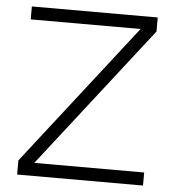

<svg xmlns="http://www.w3.org/2000/svg" viewBox="-50 -713 690 759"><g transform="rotate(5 295.5 -333.5)"><path d="M45.9 -615.7V-667H545.4V-611.3L109.4 -51.8H545.4V0H45.9V-56.2L481.9 -615.7Z"/></g></svg>

Font: Estedad-FD Light
Style: Regular
Weight: 300
Designer: Amin Abedi
Version: Version 7.3